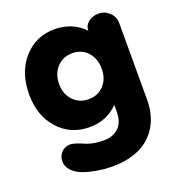

<svg xmlns="http://www.w3.org/2000/svg" viewBox="-135 -630 888 966"><g transform="rotate(-20 309.0 -146.5)"><path d="M419.9 -252.9Q419.9 -307.6 388.4 -342.3Q356.9 -377 307.1 -377Q256.8 -377 224.4 -342.3Q191.9 -307.6 191.9 -252.9Q191.9 -199.2 224.4 -165Q256.8 -130.9 307.1 -130.9Q356.4 -130.9 388.2 -165Q419.9 -199.2 419.9 -252.9ZM32.2 -254.9Q32.2 -373.5 97.9 -447.3Q163.6 -521 263.2 -521Q311 -521 352.1 -503.9Q393.1 -486.8 421.9 -455.1V-456.1Q421.9 -483.4 444.3 -501.2Q466.8 -519 499 -519Q532.7 -519 556.9 -495.4Q581.1 -471.7 581.1 -439V-29.8Q581.1 52.7 545.9 111.6Q510.7 170.4 449 199.2Q387.2 228 304.2 228Q281.2 228 255.1 225.6Q229 223.1 195.6 215.8Q162.1 208.5 136.2 197Q110.4 185.5 92.3 165Q74.2 144.5 74.2 118.2Q74.2 89.4 93 70.1Q111.8 50.8 140.1 50.8Q159.2 50.8 200.2 67.9Q244.1 89.8 307.1 89.8Q356 89.8 386.5 61.5Q417 33.2 417 -25.9V-60.1Q355.5 2.9 263.2 2.9Q162.1 2.9 97.2 -69.3Q32.2 -141.6 32.2 -254.9Z"/></g></svg>

Font: LT Saeada
Style: Bold
Weight: 700
Designer: Daniel Lyons
Foundry: LyonsType
Version: Version 1.001